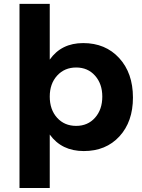

<svg xmlns="http://www.w3.org/2000/svg" viewBox="-20 -762 724 976"><path d="M79.1 193.8V-742.2H232.9V-459Q292 -543 402.8 -543Q516.1 -543 585.9 -466.8Q655.8 -390.6 655.8 -266.1Q655.8 -143.6 587.2 -68.8Q518.6 5.9 405.8 5.9Q293.5 5.9 232.9 -78.1V193.8ZM232.9 -271Q232.9 -204.6 270.3 -163.3Q307.6 -122.1 367.2 -122.1Q426.3 -122.1 463.1 -163.6Q500 -205.1 500 -271Q500 -335.9 463.1 -377.4Q426.3 -418.9 367.2 -418.9Q308.1 -418.9 270.5 -377.7Q232.9 -336.4 232.9 -271Z"/></svg>

Font: Montserrat Semi Bold
Style: Regular
Weight: 600
Designer: Julieta Ulanovsky
Foundry: Julieta Ulanovsky
Version: Version 3.001;PS 003.001;hotconv 1.0.70;makeotf.lib2.5.58329